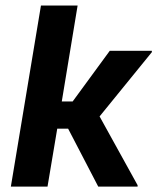

<svg xmlns="http://www.w3.org/2000/svg" viewBox="-20 -687 579 707"><path d="M20 0 130.8 -666.7H265.8L207.5 -313.3H247.5L384.2 -500H539.2V-495L346.7 -258.3L486.7 -5V0H341.7L230.8 -213.3H190.8L155 0Z"/></svg>

Font: Familjen Grotesk GF
Style: Bold Italic
Weight: 700
Designer: Anders Wikstroem, Jonas Baeckman, Matilda Gysing, Kristian Moeller
Foundry: Familjen STHML AB
Version: Version 2.000; Beta; Release 4; Build 6